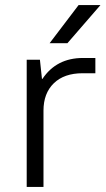

<svg xmlns="http://www.w3.org/2000/svg" viewBox="-20 -735 415 755"><path d="M85 -500H137L145 -425H147Q202 -507 306 -507H355V-447H305Q232 -447 191.5 -407.5Q151 -368 151 -300V0H85ZM289 -715H375L245 -565H175Z"/></svg>

Font: PT Root UI
Style: Regular
Weight: 400
Designer: Vitaly Kuzmin
Foundry: ParaType Ltd.
Version: Version 2.001G